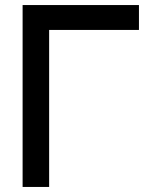

<svg xmlns="http://www.w3.org/2000/svg" viewBox="-20 -740 580 760"><path d="M69.5 0V-720H530V-621.5H174.5V0Z"/></svg>

Font: Vela Sans SemBd
Style: Regular
Weight: 600
Designer: Principal design: Mikhail Sharanda - project Manrope.
Design modification: Ravid Balaliev
Foundry: Mikhail Sharanda
Version: Version 1.001